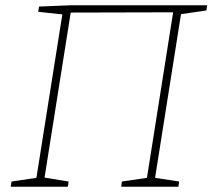

<svg xmlns="http://www.w3.org/2000/svg" viewBox="-20 -713 811 733"><path d="M21 0 24 -20 119 -34 218 -658 126 -668 129 -688 253 -693H771L768 -673L671 -659L572 -34L664 -20L661 0H443L445 -20L541 -34L641 -666L250 -665L150 -35L242 -20L239 0Z"/></svg>

Font: Bitter ExtraLight
Style: Italic
Weight: 200
Italic angle: -9°
Designer: Sol Matas, and Bitter project Authors
Foundry: Sol Matas
Version: Version 2.001